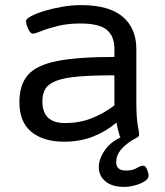

<svg xmlns="http://www.w3.org/2000/svg" viewBox="-20 -549 645 752"><path d="M231 6Q150 6 103 -32.5Q56 -71 56 -149Q56 -217 89.5 -255.5Q123 -294 204 -310Q285 -326 428 -326V-358Q428 -407 398.5 -432Q369 -457 294 -457Q245 -457 205.5 -447Q166 -437 141 -427Q116 -417 109 -417Q99 -417 90.5 -435.5Q82 -454 82 -467Q82 -475 101.5 -485.5Q121 -496 153.5 -506Q186 -516 223.5 -522.5Q261 -529 297 -529Q407 -529 460.5 -483.5Q514 -438 514 -357V-151Q514 -89 519.5 -59Q525 -29 525 -22Q525 -14 514.5 -9Q504 -4 491 -2Q478 0 469 0Q455 0 449 -16.5Q443 -33 436 -69Q397 -35 345.5 -14.5Q294 6 231 6ZM235 -67Q290 -67 337 -85Q384 -103 428 -136V-254Q340 -254 284.5 -249Q229 -244 199 -232Q169 -220 157.5 -200.5Q146 -181 146 -152Q146 -67 235 -67ZM466 183Q419 183 393 161.5Q367 140 367 105Q367 73 391.5 38Q416 3 466 -17L516 -10Q479 9 457 33.5Q435 58 435 86Q435 119 473 119Q499 119 515 109.5Q531 100 541 100Q550 100 556 115Q562 130 562 139Q562 151 546.5 161Q531 171 508.5 177Q486 183 466 183Z"/></svg>

Font: Asap Semi Expanded
Style: Regular
Weight: 400
Width: 6
Designer: Pablo Cosgaya
Foundry: Omnibus-Type
Version: Version 3.001; ttfautohint (v1.8.4.7-5d5b)